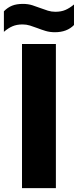

<svg xmlns="http://www.w3.org/2000/svg" viewBox="-64 -966 400 986"><path d="M49 0V-740H223V0ZM218 -800.5Q192 -800.5 169.8 -807.2Q147.5 -814 127 -822Q108.5 -829 90 -834.8Q71.5 -840.5 52 -840.5Q22 -840.5 0 -831Q-22 -821.5 -44 -802.5V-908Q-25 -927.5 -2 -936.8Q21 -946 54 -946Q80 -946 102.2 -939Q124.5 -932 145 -924Q163.5 -917 182 -911.2Q200.5 -905.5 220 -905.5Q250 -905.5 272 -915Q294 -924.5 316 -943V-837.5Q280 -800.5 218 -800.5Z"/></svg>

Font: Encode Sans Cnd XBd
Style: Regular
Weight: 800
Width: 3
Designer: Multiple Designers
Foundry: Impallari Type
Version: Version 3.002; ttfautohint (v1.8.3) -l 8 -r 50 -G 200 -x 14 